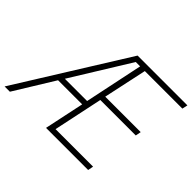

<svg xmlns="http://www.w3.org/2000/svg" viewBox="-204 -948 1183 1183"><g transform="rotate(45 387.5 -357.0)"><path d="M-52 0H-6L154 -260H364L309 0H676L683 -36H356L424 -358H733L740 -394H431L492 -678H819L827 -714H393ZM177 -296 413 -678H451L371 -296Z"/></g></svg>

Font: Noto Sans ExtraLight
Style: Italic
Weight: 200
Italic angle: -12°
Designer: Monotype Design Team
Foundry: Monotype Imaging Inc.
Version: Version 2.013